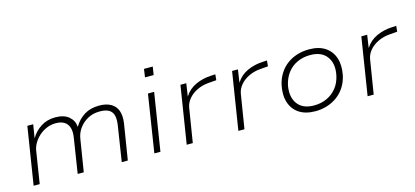

<svg xmlns="http://www.w3.org/2000/svg" viewBox="-59 -1138 3432 1587"><g transform="rotate(-15 1656.5 -344.5)"><path d="M76 0 154 -492H204L186 -380H188Q217 -431 270 -465.5Q323 -500 394 -500Q468 -500 509 -465.5Q550 -431 554 -378H556Q590 -435 642.5 -467.5Q695 -500 770 -500Q830 -500 869.5 -477.5Q909 -455 924.5 -412Q940 -369 931 -305L882 0H830L876 -295Q885 -349 877 -383.5Q869 -418 841 -435Q813 -452 762 -452Q703 -452 658 -427Q613 -402 584.5 -362Q556 -322 549 -273L505 0H453L499 -295Q508 -348 497 -382.5Q486 -417 458 -434.5Q430 -452 386 -452Q343 -452 306 -436Q269 -420 240.5 -394Q212 -368 194.5 -337.5Q177 -307 172 -278L128 0Z M1197 -627 1207 -697H1282L1271 -627ZM1109 0 1186 -492H1239L1161 0Z M1386 0 1464 -492H1514L1498 -384H1499Q1534 -440 1595.5 -468Q1657 -496 1727 -499L1765 -501L1760 -452L1696 -447Q1641 -443 1595.5 -421.5Q1550 -400 1521 -366Q1492 -332 1485 -291L1438 0Z M1828 0 1906 -492H1956L1940 -384H1941Q1976 -440 2037.5 -468Q2099 -496 2169 -499L2207 -501L2202 -452L2138 -447Q2083 -443 2037.5 -421.5Q1992 -400 1963 -366Q1934 -332 1927 -291L1880 0Z M2487 8Q2403 8 2349 -27.5Q2295 -63 2274.5 -126.5Q2254 -190 2271 -273Q2283 -327 2310 -369.5Q2337 -412 2376 -441Q2415 -470 2463 -485Q2511 -500 2565 -500Q2649 -500 2702.5 -464.5Q2756 -429 2776.5 -366.5Q2797 -304 2781 -221Q2769 -166 2742 -123.5Q2715 -81 2676 -52Q2637 -23 2589 -7.5Q2541 8 2487 8ZM2488 -41Q2549 -41 2598.5 -64Q2648 -87 2682 -129.5Q2716 -172 2729 -233Q2749 -330 2704.5 -391Q2660 -452 2562 -452Q2503 -452 2453 -429.5Q2403 -407 2369.5 -364Q2336 -321 2322 -261Q2303 -163 2347 -102Q2391 -41 2488 -41Z M2934 0 3012 -492H3062L3046 -384H3047Q3082 -440 3143.5 -468Q3205 -496 3275 -499L3313 -501L3308 -452L3244 -447Q3189 -443 3143.5 -421.5Q3098 -400 3069 -366Q3040 -332 3033 -291L2986 0Z"/></g></svg>

Font: Nunito Sans 7pt SemiExpanded ExtraLight
Style: Italic
Weight: 250
Width: 6
Italic angle: -9°
Designer: Vernon Adams
Foundry: Vernon Adams
Version: Version 3.101;gftools[0.9.27]